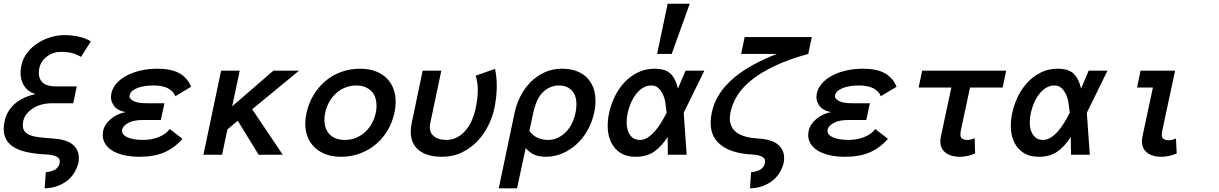

<svg xmlns="http://www.w3.org/2000/svg" viewBox="-34 -838 6605 1040"><path d="M92.8 -186Q85.9 -154.8 93.5 -137Q101.1 -119.1 121.6 -109.1Q142.1 -99.1 174.6 -95Q207 -90.8 251 -87.9Q335 -83 368.4 -47.1Q401.9 -11.2 390.1 45.9Q383.8 70.8 369.9 95Q356 119.1 333 138.2Q310.1 157.2 278.6 169.2Q247.1 181.2 208 182.1L213.9 95.2Q250 90.8 267.1 78.9Q284.2 66.9 289.1 45.9Q293.9 22 274.4 11.5Q254.9 1 221.2 -1Q158.2 -3.9 110.6 -14.4Q63 -24.9 33 -45.9Q2.9 -66.9 -8.1 -100.3Q-19 -133.8 -8.8 -182.1Q2 -234.9 43 -272.9Q84 -311 159.2 -329.1Q131.8 -335.9 114.5 -352.1Q97.2 -368.2 88.1 -389.2Q79.1 -410.2 77.6 -434.1Q76.2 -458 81.1 -481Q88.9 -519 111.8 -550Q134.8 -581.1 167.5 -602.5Q200.2 -624 238.5 -636Q276.9 -647.9 315.9 -647.9Q354 -647.9 392.6 -639.4Q431.2 -630.9 458 -613.8L404.8 -529.8Q381.8 -543.9 356 -550.5Q330.1 -557.1 296.9 -557.1Q253.9 -557.1 220.5 -532Q187 -506.8 179.2 -469.2Q169.9 -425.8 190.4 -397.9Q210.9 -370.1 271 -370.1H381.8L362.8 -278.8H252Q186 -278.8 143.6 -250.5Q101.1 -222.2 92.8 -186Z M568.8 -330.1Q574.7 -360.8 597.4 -386.5Q620.1 -412.1 653.6 -429.4Q687 -446.8 729.5 -456.3Q772 -465.8 818.8 -465.8Q894 -465.8 937.5 -441.4Q981 -417 1001 -368.2L916 -316.9Q891.1 -375 797.9 -375Q744.1 -375 708.5 -360.6Q672.9 -346.2 668 -321.8Q664.1 -305.2 687 -292Q710 -278.8 760.7 -278.8H856.9L836.9 -188H739.7Q689 -188 660.4 -171.9Q631.8 -155.8 627.9 -137.2Q622.1 -110.8 653.6 -95.5Q685.1 -80.1 740.7 -80.1Q789.1 -80.1 827.9 -96.4Q866.7 -112.8 885.7 -139.2L954.1 -85.9Q912.1 -37.1 856.4 -12.9Q800.8 11.2 722.7 11.2Q673.8 11.2 634.3 1.7Q594.7 -7.8 568.4 -25.9Q542 -43.9 530 -70.1Q518.1 -96.2 524.9 -128.9Q531.7 -164.1 565.9 -193.1Q600.1 -222.2 647 -231Q600.1 -238.8 581.1 -267.8Q562 -296.9 568.8 -330.1Z M1497.6 0H1366.7L1253.9 -184.1L1197.8 -137.2L1168.9 0H1067.9L1163.6 -455.1H1264.6L1223.6 -262.2L1446.8 -455.1H1585.9L1332 -246.1Z M2102.5 -227.1Q2090.8 -173.8 2064.7 -130.4Q2038.6 -86.9 2000.7 -55.4Q1962.9 -23.9 1915.3 -6.3Q1867.7 11.2 1813.5 11.2Q1760.7 11.2 1720.7 -6.3Q1680.7 -23.9 1655.8 -55.4Q1630.9 -86.9 1622.8 -130.4Q1614.7 -173.8 1626.5 -227.1Q1637.7 -278.8 1664.3 -323Q1690.9 -367.2 1728.8 -399.2Q1766.6 -431.2 1814.7 -448.5Q1862.8 -465.8 1915.5 -465.8Q1969.7 -465.8 2009.3 -448.5Q2048.8 -431.2 2073.7 -399.2Q2098.6 -367.2 2106.2 -323Q2113.8 -278.8 2102.5 -227.1ZM2001.5 -227.1Q2007.8 -257.8 2004.2 -285.4Q2000.5 -313 1987.1 -332.5Q1973.6 -352.1 1950.7 -363.5Q1927.7 -375 1895.5 -375Q1863.8 -375 1835.7 -363.5Q1807.6 -352.1 1786.1 -332.5Q1764.6 -313 1749.3 -285.4Q1733.9 -257.8 1727.5 -227.1Q1720.7 -194.8 1724.6 -168.5Q1728.5 -142.1 1741.7 -122.1Q1754.9 -102.1 1778.3 -91.1Q1801.8 -80.1 1833.5 -80.1Q1865.7 -80.1 1893.3 -91.1Q1920.9 -102.1 1942.9 -122.1Q1964.8 -142.1 1979.7 -168.5Q1994.6 -194.8 2001.5 -227.1Z M2360.4 11.2Q2314.5 11.2 2279.5 -0.5Q2244.6 -12.2 2222.7 -35.6Q2200.7 -59.1 2193.6 -93.5Q2186.5 -127.9 2196.8 -174.8L2255.4 -455.1H2356.4L2297.4 -174.8Q2286.6 -127 2312.5 -103.5Q2338.4 -80.1 2382.8 -80.1Q2417.5 -80.1 2444.6 -95.5Q2471.7 -110.8 2491.7 -136Q2511.7 -161.1 2524.2 -191.7Q2536.6 -222.2 2542.5 -251Q2553.7 -304.2 2554.2 -347.2Q2554.7 -390.1 2542.5 -428.2L2647.5 -464.8Q2657.7 -418 2656.7 -364Q2655.8 -310.1 2643.6 -250Q2633.8 -204.1 2610.6 -157.5Q2587.4 -110.8 2552 -73.5Q2516.6 -36.1 2468.5 -12.5Q2420.4 11.2 2360.4 11.2Z M3184.6 -227.1Q3172.4 -173.8 3147.5 -130.4Q3122.6 -86.9 3087.6 -55.4Q3052.7 -23.9 3010.5 -6.3Q2968.3 11.2 2923.3 11.2Q2885.3 11.2 2859.4 -0.5Q2833.5 -12.2 2813.5 -36.1L2766.6 182.1H2667.5L2753.4 -227.1Q2762.7 -272 2784.2 -314.9Q2805.7 -357.9 2838.1 -391.4Q2870.6 -424.8 2914.1 -445.3Q2957.5 -465.8 3011.7 -465.8Q3062.5 -465.8 3100.1 -448.5Q3137.7 -431.2 3160.6 -399.2Q3183.6 -367.2 3189.5 -323Q3195.3 -278.8 3184.6 -227.1ZM3083.5 -227.1Q3089.4 -257.8 3087.9 -284.9Q3086.4 -312 3075 -332Q3063.5 -352.1 3043.5 -363.5Q3023.4 -375 2993.7 -375Q2946.3 -375 2908.9 -340.6Q2871.6 -306.2 2854.5 -227.1L2833.5 -128.9Q2868.7 -80.1 2935.5 -80.1Q2963.4 -80.1 2987.5 -91.6Q3011.7 -103 3031 -122.6Q3050.3 -142.1 3063.5 -168.9Q3076.7 -195.8 3083.5 -227.1Z M3366.2 -227.1Q3360.4 -201.2 3360.4 -175Q3360.4 -148.9 3367.9 -127.9Q3375.5 -106.9 3390.9 -93.5Q3406.2 -80.1 3432.6 -80.1Q3454.6 -80.1 3475.1 -93.5Q3495.6 -106.9 3513.9 -127.9Q3532.2 -148.9 3547.9 -175Q3563.5 -201.2 3577.1 -227.1Q3574.2 -252.9 3570.3 -279.5Q3566.4 -306.2 3556.4 -327.1Q3546.4 -348.1 3531.5 -361.6Q3516.6 -375 3494.6 -375Q3468.3 -375 3447.3 -361.6Q3426.3 -348.1 3410.4 -327.1Q3394.5 -306.2 3383.1 -279.5Q3371.6 -252.9 3366.2 -227.1ZM3265.6 -227.1Q3275.4 -272.9 3296.4 -315.9Q3317.4 -358.9 3348.9 -392.3Q3380.4 -425.8 3421.4 -445.8Q3462.4 -465.8 3511.2 -465.8Q3570.3 -465.8 3598.4 -438.5Q3626.5 -411.1 3638.2 -357.9L3679.2 -455.1H3781.2L3669.4 -227.1L3685.5 0H3583.5L3582.5 -96.2Q3548.3 -43 3508.3 -15.9Q3468.3 11.2 3409.2 11.2Q3360.4 11.2 3328.4 -8.8Q3296.4 -28.8 3278.8 -62Q3261.2 -95.2 3258.3 -138.2Q3255.4 -181.2 3265.6 -227.1ZM3702.1 -817.9 3604.5 -545.9H3525.4L3582.5 -817.9Z M4041.5 -1Q3916.5 -6.8 3857.4 -64Q3798.3 -121.1 3822.3 -231.9Q3834.5 -287.1 3865.5 -333Q3896.5 -378.9 3943.4 -418Q3990.2 -457 4048.8 -488.5Q4107.4 -520 4174.3 -545.9H3980.5L3999.5 -637.2H4363.3L4344.2 -545.9Q4239.3 -517.1 4164.8 -481.9Q4090.3 -446.8 4039.3 -406.5Q3988.3 -366.2 3960.7 -322Q3933.1 -277.8 3923.3 -231.9Q3894.5 -98.1 4071.3 -87.9Q4155.3 -83 4188.7 -47.1Q4222.2 -11.2 4210.4 45.9Q4204.1 70.8 4190.2 95Q4176.3 119.1 4153.3 138.2Q4130.4 157.2 4098.9 169.2Q4067.4 181.2 4028.3 182.1L4034.2 95.2Q4070.3 90.8 4087.4 78.9Q4104.5 66.9 4109.4 45.9Q4114.3 22 4094.7 11.5Q4075.2 1 4041.5 -1Z M4390.1 -330.1Q4396 -360.8 4418.7 -386.5Q4441.4 -412.1 4474.9 -429.4Q4508.3 -446.8 4550.8 -456.3Q4593.3 -465.8 4640.1 -465.8Q4715.3 -465.8 4758.8 -441.4Q4802.2 -417 4822.3 -368.2L4737.3 -316.9Q4712.4 -375 4619.1 -375Q4565.4 -375 4529.8 -360.6Q4494.1 -346.2 4489.3 -321.8Q4485.4 -305.2 4508.3 -292Q4531.2 -278.8 4582 -278.8H4678.2L4658.2 -188H4561Q4510.3 -188 4481.7 -171.9Q4453.1 -155.8 4449.2 -137.2Q4443.4 -110.8 4474.9 -95.5Q4506.3 -80.1 4562 -80.1Q4610.4 -80.1 4649.2 -96.4Q4688 -112.8 4707 -139.2L4775.4 -85.9Q4733.4 -37.1 4677.7 -12.9Q4622.1 11.2 4543.9 11.2Q4495.1 11.2 4455.6 1.7Q4416 -7.8 4389.6 -25.9Q4363.3 -43.9 4351.3 -70.1Q4339.4 -96.2 4346.2 -128.9Q4353 -164.1 4387.2 -193.1Q4421.4 -222.2 4468.3 -231Q4421.4 -238.8 4402.3 -267.8Q4383.3 -296.9 4390.1 -330.1Z M4960.9 -455.1H5416L5397 -363.8H5220.2L5170.9 -132.8Q5164.1 -100.1 5174.6 -90.1Q5185.1 -80.1 5205.1 -80.1Q5216.3 -80.1 5227.3 -83Q5238.3 -85.9 5245.1 -89.8L5248 -6.8Q5206.1 11.2 5166 11.2Q5108.9 11.2 5080.1 -17.8Q5051.3 -46.9 5063 -101.1L5119.1 -363.8H4941.9Z M5549.8 -227.1Q5543.9 -201.2 5543.9 -175Q5543.9 -148.9 5551.5 -127.9Q5559.1 -106.9 5574.5 -93.5Q5589.8 -80.1 5616.2 -80.1Q5638.2 -80.1 5658.7 -93.5Q5679.2 -106.9 5697.5 -127.9Q5715.8 -148.9 5731.4 -175Q5747.1 -201.2 5760.7 -227.1Q5757.8 -252.9 5753.9 -279.5Q5750 -306.2 5740 -327.1Q5730 -348.1 5715.1 -361.6Q5700.2 -375 5678.2 -375Q5651.9 -375 5630.9 -361.6Q5609.9 -348.1 5594 -327.1Q5578.1 -306.2 5566.7 -279.5Q5555.2 -252.9 5549.8 -227.1ZM5449.2 -227.1Q5459 -272.9 5480 -315.9Q5501 -358.9 5532.5 -392.3Q5564 -425.8 5605 -445.8Q5646 -465.8 5694.8 -465.8Q5753.9 -465.8 5782 -438.5Q5810.1 -411.1 5821.8 -357.9L5862.8 -455.1H5964.8L5853 -227.1L5869.1 0H5767.1L5766.1 -96.2Q5731.9 -43 5691.9 -15.9Q5651.9 11.2 5592.8 11.2Q5543.9 11.2 5512 -8.8Q5480 -28.8 5462.4 -62Q5444.8 -95.2 5441.9 -138.2Q5439 -181.2 5449.2 -227.1Z M6339.8 -6.8Q6297.9 11.2 6257.8 11.2Q6200.7 11.2 6171.9 -17.8Q6143.1 -46.9 6154.8 -101.1L6210.9 -363.8H6125L6144 -455.1H6331.1L6261.7 -130.9Q6254.9 -98.1 6265.4 -88.1Q6275.9 -78.1 6295.9 -78.1Q6306.6 -78.1 6317.9 -81.1Q6329.1 -84 6335.9 -87.9Z"/></svg>

Font: Anonymous Pro
Style: Bold Italic
Weight: 700
Italic angle: -12°
Monospace: yes
Designer: Mark Simonson
Version: Version 1.003